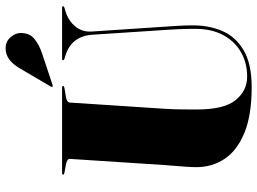

<svg xmlns="http://www.w3.org/2000/svg" viewBox="-142 -810 962 719"><g transform="rotate(-90 339.5 -451.0)"><path d="M586.5 -312 568.5 -585.5Q563.5 -665.5 489 -688L479 -691Q473 -693 473 -696Q473 -700 478 -700H670Q675 -700 675 -696Q675 -692.5 669 -691L658.5 -688Q622 -677.5 600 -651.2Q578 -625 580.5 -588L598.5 -317Q600.5 -290 602 -263.5Q603.5 -237 603.5 -209Q603.5 -148.5 581.8 -98.8Q560 -49 509.2 -19.5Q458.5 10 371.5 10Q268.5 10 202.2 -16.8Q136 -43.5 104.2 -90.5Q72.5 -137.5 72.5 -198Q72.5 -212 74 -234.5Q75.5 -257 77.5 -279.8Q79.5 -302.5 80.5 -318L103.5 -671Q104 -682 80.5 -686L52.5 -691Q44.5 -692.5 44.5 -696Q44.5 -700 50.5 -700H370.5Q376.5 -700 376.5 -696Q376.5 -692.5 368.5 -691L337.5 -686Q315 -682.5 314.5 -671L291.5 -322Q289 -283 288.8 -250.2Q288.5 -217.5 288.5 -195Q288.5 -93 323.8 -50Q359 -7 411.5 -7Q462.5 -7 503 -30Q543.5 -53 567 -96.5Q590.5 -140 590.5 -201Q590.5 -240 589.2 -264.8Q588 -289.5 586.5 -312ZM443.5 -860Q474 -911.5 517 -911.5Q543.5 -911.5 559.2 -892.8Q575 -874 575 -855.5Q575 -820.5 551.8 -802.8Q528.5 -785 501.5 -776L380 -735.5Q375 -734 373.5 -736.5Q372 -739 374.5 -742.5Z"/></g></svg>

Font: Fraunces 144pt Black
Style: Regular
Weight: 900
Version: Version 1.000;[0bf87f6ff]